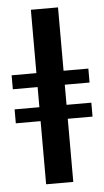

<svg xmlns="http://www.w3.org/2000/svg" viewBox="-52 -749 425 784"><g transform="rotate(-5 160.5 -357.5)"><path d="M105 0V-258.8H3.4V-315.9H105V-398.4H3.4V-455.6H105V-715.3H216.3V-455.6H317.9V-398.4H216.3V-315.9H317.9V-258.8H216.3V0Z"/></g></svg>

Font: Elstob 6pt SemiBold
Style: Regular
Weight: 600
Designer: Peter S. Baker
Version: Version 1.015